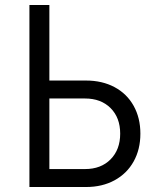

<svg xmlns="http://www.w3.org/2000/svg" viewBox="-20 -750 640 770"><path d="M98 0V-730H178V-427H325Q390 -427 439.5 -400.5Q489 -374 516 -325.5Q543 -277 543 -214Q543 -151 516 -102.5Q489 -54 439.5 -27Q390 0 325 0ZM321 -72Q385 -72 423.5 -111Q462 -150 462 -214Q462 -278 423.5 -316.5Q385 -355 321 -355H178V-72Z"/></svg>

Font: JetBrains Mono Semi Light
Style: Regular
Weight: 350
Monospace: yes
Designer: Philipp Nurullin, Konstantin Bulenkov
Foundry: JetBrains
Version: 2.002